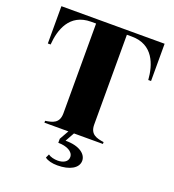

<svg xmlns="http://www.w3.org/2000/svg" viewBox="-160 -824 1059 1166"><g transform="rotate(20 369.5 -241.5)"><path d="M703 -700H36V-459H54C61 -556 99 -673 238 -673H270V-93C270 -28 227 -19 181 -12V0H336L302 60V86C356 86 400 107 400 143C400 175 368 189 335 189C312 189 287 183 273 172L262 196C280 210 309 217 343 217C422 217 476 187 476 139C476 98 431 58 339 59L372 0H559V-12C513 -19 469 -28 469 -93V-673H501C640 -673 678 -555 685 -459H703Z"/></g></svg>

Font: Sprat
Style: Bold
Weight: 700
Designer: Ethan Nakache
Foundry: Collletttivo
Version: Version 2.000;Glyphs 3.2 (3217)